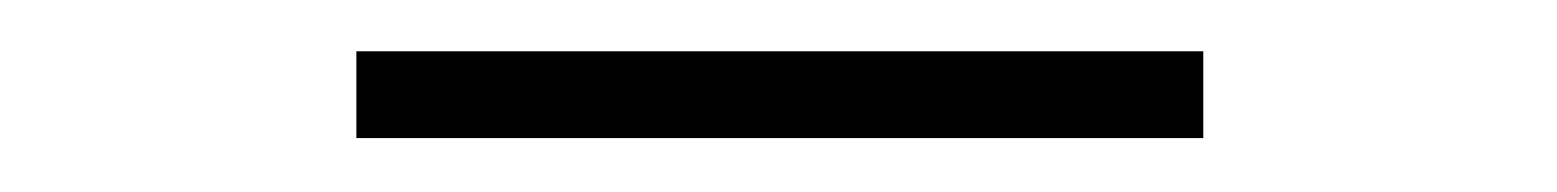

<svg xmlns="http://www.w3.org/2000/svg" viewBox="-20 -326 592 73"><path d="M115.5 -273.5V-306.5H437.5V-273.5Z"/></svg>

Font: Spartan Thin ExtraLight
Style: Regular
Weight: 250
Version: Version 1.004